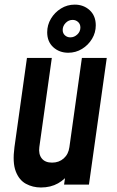

<svg xmlns="http://www.w3.org/2000/svg" viewBox="-20 -798 506 830"><path d="M157 12.5Q121.5 12.5 92 -3.5Q62.5 -19.5 48 -57.5Q33.5 -95.5 42.5 -162L96.5 -547.5H204L150 -162Q146 -131.5 160.5 -113.2Q175 -95 205 -95Q235 -95 255.5 -113.2Q276 -131.5 280 -162L334 -547.5H441.5L364.5 0H257L268.5 -80L284 -55.5Q263 -23.5 231 -5.5Q199 12.5 157 12.5ZM275 -570Q236.5 -570 210.2 -594Q184 -618 184 -658.5Q184 -690 200.2 -717.2Q216.5 -744.5 243.5 -761.2Q270.5 -778 303 -778Q341.5 -778 367.8 -753.8Q394 -729.5 394 -688.5Q394 -657 377.8 -630Q361.5 -603 334.5 -586.5Q307.5 -570 275 -570ZM284 -636.5Q301 -636.5 314.2 -649Q327.5 -661.5 327.5 -679Q327.5 -694 317.5 -703Q307.5 -712 294 -712Q276.5 -712 263.8 -698.8Q251 -685.5 251 -668.5Q251 -654 260.8 -645.2Q270.5 -636.5 284 -636.5Z"/></svg>

Font: Mohave Light SemiBold
Style: Italic
Weight: 600
Italic angle: -8°
Version: Version 2.003